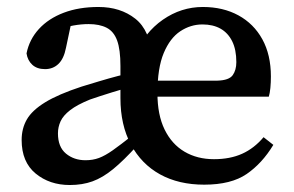

<svg xmlns="http://www.w3.org/2000/svg" viewBox="-20 -516 841 550"><path d="M180 14Q122 14 82 -19Q42 -52 42 -115Q42 -148 57 -174Q72 -200 109.5 -223Q147 -246 214 -268Q237 -275 263.5 -283Q290 -291 318.5 -298.5Q347 -306 372 -310V-272Q338 -263 301 -251.5Q264 -240 238 -231Q201 -216 181 -200.5Q161 -185 153.5 -168.5Q146 -152 146 -134Q146 -95 169 -76Q192 -57 225 -57Q246 -57 263.5 -63.5Q281 -70 303 -85.5Q325 -101 359 -128L379 -99H373Q334 -56 304 -31.5Q274 -7 245 3.5Q216 14 180 14ZM565 13Q492 13 438.5 -16.5Q385 -46 355 -102Q325 -158 325 -235V-327Q325 -374 315.5 -400Q306 -426 285.5 -436.5Q265 -447 234 -447Q213 -447 190.5 -443Q168 -439 140 -429L187 -464L169 -379Q163 -348 147.5 -333Q132 -318 109 -318Q86 -318 72.5 -330.5Q59 -343 56 -363Q64 -403 91.5 -433Q119 -463 162.5 -479.5Q206 -496 262 -496Q325 -496 367.5 -462.5Q410 -429 415 -354L367 -359Q394 -423 446.5 -459.5Q499 -496 561 -496Q619 -496 663 -472Q707 -448 731.5 -403.5Q756 -359 756 -297Q756 -279 754.5 -264Q753 -249 750 -239H375V-285H603Q636 -286 646.5 -300.5Q657 -315 657 -338Q657 -374 645 -398Q633 -422 611.5 -434Q590 -446 560 -446Q526 -446 496.5 -426.5Q467 -407 449 -364Q431 -321 431 -249Q431 -187 451.5 -145Q472 -103 508.5 -81.5Q545 -60 593 -60Q639 -60 673.5 -75.5Q708 -91 735 -123L763 -101Q731 -48 686.5 -17.5Q642 13 565 13Z"/></svg>

Font: Source Serif 4 18pt Medium
Style: Regular
Weight: 500
Designer: Frank Grießhammer
Foundry: Adobe Systems Incorporated
Version: Version 4.004;hotconv 1.0.116;makeotfexe 2.5.65601